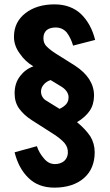

<svg xmlns="http://www.w3.org/2000/svg" viewBox="-20 -853 503 880"><path d="M110 -38C80 -67 59 -106 47 -155L149 -183C156 -162 167 -143 182 -126C196 -109 213 -101 232 -101C249 -101 263 -106 274 -115C284 -124 290 -136 291 -151C292 -168 287 -184 276 -197C265 -210 247 -225 220 -242L126 -302C101 -318 82 -336 68 -355C54 -374 47 -398 47 -425C47 -456 55 -482 72 -504C88 -525 108 -540 133 -549C109 -563 88 -582 71 -607C53 -631 44 -657 44 -684C44 -730 62 -766 97 -793C132 -820 177 -833 230 -833C279 -833 320 -818 351 -789C382 -759 404 -719 416 -670L315 -644C308 -668 298 -688 286 -704C273 -719 256 -727 235 -727C218 -727 204 -723 194 -715C184 -706 179 -694 179 -678C179 -662 184 -649 195 -639C205 -629 219 -618 238 -606L324 -552C382 -514 411 -468 411 -415C411 -388 404 -364 391 -345C378 -326 358 -308 333 -293C360 -271 380 -249 394 -228C407 -207 414 -182 414 -155C414 -106 398 -66 365 -37C332 -8 286 7 229 7C180 7 140 -8 110 -38ZM294 -404C295 -412 293 -421 288 -430C283 -439 274 -448 263 -455L212 -486C199 -482 189 -475 181 -466C172 -456 168 -445 168 -433C168 -425 170 -417 174 -410C178 -403 183 -397 190 -393L253 -354C280 -367 294 -383 294 -404Z"/></svg>

Font: Oswald SemiBold
Style: Regular
Weight: 400
Version: Version